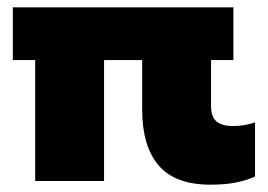

<svg xmlns="http://www.w3.org/2000/svg" viewBox="-20 -494 731 524"><path d="M554 10Q458 10 413 -42.5Q368 -95 368 -195V-330H264V0H76V-330H15V-474H617V-330H556V-205Q556 -175 571 -162.5Q586 -150 617 -150Q646 -150 676 -160V-12Q653 -2 624.5 4Q596 10 554 10Z"/></svg>

Font: Kanit
Style: Bold
Weight: 700
Designer: Katatrad Team
Foundry: CadsonDemak
Version: Version 2.000; ttfautohint (v1.8.3)